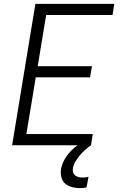

<svg xmlns="http://www.w3.org/2000/svg" viewBox="-20 -755 640 998"><path d="M43 0 164 -735H574L565 -677H220L176 -411H458L448 -353H166L117 -58H462L453 0ZM395 223Q374 223 354 217.5Q334 212 319 199.5Q304 187 299 166.5Q294 146 297 125Q302 97 317.5 70.5Q333 44 355.5 23Q378 2 404.5 -14Q431 -30 459 -40L453 0Q437 11 422 24.5Q407 38 394.5 53Q382 68 372 85Q362 102 359 120Q357 131 360 141Q363 151 371 157Q379 163 389 165.5Q399 168 410 168Q417 168 424.5 167Q432 166 440 164L430 219Q422 221 413 222Q404 223 395 223Z"/></svg>

Font: Iosevka Light Extended
Style: Italic
Weight: 300
Width: 7
Italic angle: -9°
Monospace: yes
Designer: Belleve Invis
Foundry: Belleve Invis
Version: Version 32.5.0; ttfautohint (v1.8.4)